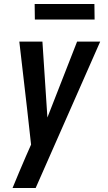

<svg xmlns="http://www.w3.org/2000/svg" viewBox="-20 -729 540 964"><path d="M43 215Q59 175 76 135.5Q93 96 110 56L136 -3L116 -183L77 -520H193L218 -139L367 -520H483L159 215ZM455 -631H155L154 -709H454Z"/></svg>

Font: Iosevka Oblique
Style: Bold
Weight: 700
Italic angle: -9°
Monospace: yes
Designer: Belleve Invis
Foundry: Belleve Invis
Version: Version 32.5.0; ttfautohint (v1.8.4)